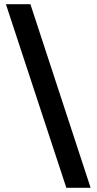

<svg xmlns="http://www.w3.org/2000/svg" viewBox="-20 -774 457 909"><path d="M294 115 8 -754H124L409 115Z"/></svg>

Font: Post Grotesk Bold
Style: Bold
Weight: 700
Version: Version 1.0